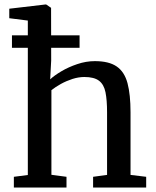

<svg xmlns="http://www.w3.org/2000/svg" viewBox="-20 -839 697 859"><path d="M104.5 -56V-747L21.5 -757.5V-800L183.5 -819H186.5L208.5 -804L209 -568.5L204.5 -484Q222.5 -501 254.5 -520Q286.5 -539 325.8 -552.2Q365 -565.5 404.5 -565.5Q467.5 -565.5 502.2 -541.5Q537 -517.5 550.5 -466.8Q564 -416 564 -336.5V-56.5L634 -48V0H396.5V-48L459 -56.5V-337Q459 -391 452 -426Q445 -461 423 -477.8Q401 -494.5 357.5 -494.5Q331.5 -494.5 304.2 -485.8Q277 -477 252.5 -463.5Q228 -450 210 -435.5V-57L277.5 -48V0H42V-48ZM33.5 -681H336V-625H33.5Z"/></svg>

Font: Merriweather 24pt
Style: Regular
Weight: 400
Designer: Eben Sorkin
Foundry: Eben Sorkin
Version: Version 2.100